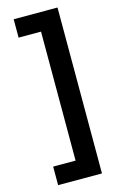

<svg xmlns="http://www.w3.org/2000/svg" viewBox="-145 -869 677 1100"><g transform="rotate(-15 193.5 -319.0)"><path d="M316 173H56V63H189V-702H56V-811H316Z"/></g></svg>

Font: DM Sans 12pt
Style: Bold
Weight: 700
Version: Version 4.004;gftools[0.9.30]